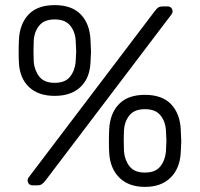

<svg xmlns="http://www.w3.org/2000/svg" viewBox="-20 -725 781 751"><path d="M194 -350Q130 -350 93.5 -384.5Q57 -419 54 -480Q53 -497 53 -523Q53 -551 54 -569Q57 -632 92 -668.5Q127 -705 194 -705Q261 -705 296 -668.5Q331 -632 334 -569Q336 -533 336 -523Q336 -514 334 -480Q331 -419 294.5 -384.5Q258 -350 194 -350ZM125 0H108Q99 0 93.5 -5.5Q88 -11 88 -20Q88 -26 92 -31L585 -681Q593 -692 599.5 -696Q606 -700 618 -700H635Q644 -700 649.5 -694.5Q655 -689 655 -680Q655 -674 651 -669L158 -19Q150 -9 143.5 -4.5Q137 0 125 0ZM276 -483Q278 -521 278 -525Q278 -532 276 -566Q274 -601 254.5 -625Q235 -649 194 -649Q153 -649 133.5 -625Q114 -601 112 -566Q111 -549 111 -525Q111 -502 112 -483Q115 -449 134 -425Q153 -401 194 -401Q235 -401 254 -425Q273 -449 276 -483ZM547 6Q483 6 446.5 -30.5Q410 -67 407 -129Q406 -146 406 -172Q406 -200 407 -218Q410 -281 445 -317.5Q480 -354 547 -354Q614 -354 649 -317.5Q684 -281 687 -218Q689 -182 689 -172Q689 -163 687 -129Q684 -67 647.5 -30.5Q611 6 547 6ZM629 -132Q631 -170 631 -174Q631 -181 629 -215Q627 -250 607.5 -274Q588 -298 547 -298Q506 -298 486.5 -274Q467 -250 465 -215Q464 -198 464 -174Q464 -151 465 -132Q468 -98 487 -74Q506 -50 547 -50Q588 -50 607 -74Q626 -98 629 -132Z"/></svg>

Font: Rubik
Style: Regular
Weight: 300
Designer: Hubert & Fischer
Foundry: Hubert & Fischer
Version: Version 1.100